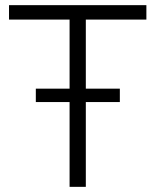

<svg xmlns="http://www.w3.org/2000/svg" viewBox="-20 -725 603 745"><path d="M250 0V-649H15V-705H548V-649H313V0ZM119 -329V-381H445V-329Z"/></svg>

Font: Nunito Sans 10pt SemiCondensed Light
Style: Regular
Weight: 300
Width: 4
Designer: Vernon Adams
Foundry: Vernon Adams
Version: Version 3.101;gftools[0.9.27]